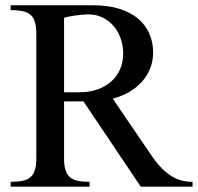

<svg xmlns="http://www.w3.org/2000/svg" viewBox="-20 -700 742 720"><path d="M116.2 -571.8Q116.2 -599.1 111.1 -616.7Q106 -634.3 94.5 -644.3Q83 -654.3 64.7 -658.2Q46.4 -662.1 20 -662.1V-680.2H330.1Q385.7 -680.2 427.7 -667Q469.7 -653.8 497.8 -630.1Q525.9 -606.4 540 -574Q554.2 -541.5 554.2 -502.9Q554.2 -471.2 543.2 -443.6Q532.2 -416 512.5 -393.8Q492.7 -371.6 464.6 -355.2Q436.5 -338.9 402.8 -330.1L547.9 -117.2Q567.4 -88.4 586.4 -69.3Q605.5 -50.3 624.5 -38.8Q643.6 -27.3 662.8 -22.7Q682.1 -18.1 702.1 -18.1V0H507.8L293 -319.8H220.2V-107.9Q220.2 -80.6 225.3 -63.2Q230.5 -45.9 241.9 -35.9Q253.4 -25.9 271.5 -22Q289.6 -18.1 315.9 -18.1V0H20V-18.1Q46.4 -18.1 64.7 -22Q83 -25.9 94.5 -35.9Q106 -45.9 111.1 -63.2Q116.2 -80.6 116.2 -107.9ZM220.2 -354H279.8Q314.9 -354 344.5 -364.3Q374 -374.5 395.8 -393.3Q417.5 -412.1 429.7 -439Q441.9 -465.8 441.9 -499Q441.9 -529.3 432.4 -556.2Q422.9 -583 405.5 -603Q388.2 -623 364.3 -634.5Q340.3 -646 312 -646Q301.3 -646 287.8 -644.8Q274.4 -643.6 261.2 -641.8Q248 -640.1 237.1 -637.7Q226.1 -635.3 220.2 -632.8Z"/></svg>

Font: Tuladha Jejeg
Style: Regular
Weight: 400
Designer: R.S. Wihananto
Foundry: R.S. Wihananto
Version: Version 1.92